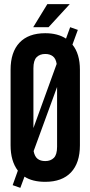

<svg xmlns="http://www.w3.org/2000/svg" viewBox="-20 -868 436 925"><path d="M31 -532Q31 -617 74 -662.5Q117 -708 198 -708Q258 -708 298 -682L318 -737L355 -724L329 -653Q365 -609 365 -532V-168Q365 -83 322 -37.5Q279 8 198 8Q136 8 98 -17L78 37L41 24L66 -46Q31 -92 31 -168ZM141 -251 253 -560Q249 -586 234.5 -597Q220 -608 198 -608Q172 -608 156.5 -592.5Q141 -577 141 -539ZM198 -92Q224 -92 239.5 -107.5Q255 -123 255 -161V-449L142 -140Q147 -114 161 -103Q175 -92 198 -92ZM316 -848 214 -737H140L208 -848Z"/></svg>

Font: BebasNeueW03-Regular
Style: Regular
Weight: 400
Designer: Ryoichi Tsunekawa
Foundry: Ryoichi Tsunekawa
Version: Version 1.30